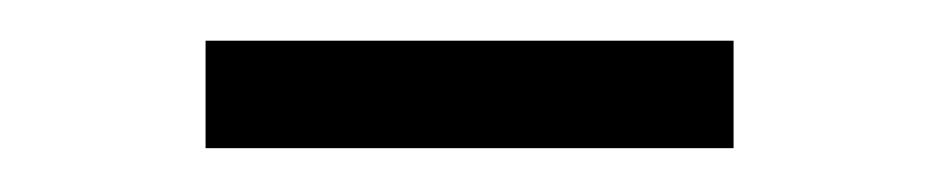

<svg xmlns="http://www.w3.org/2000/svg" viewBox="-20 -326 450 92"><path d="M78.5 -255V-306.5H331.5V-255Z"/></svg>

Font: Encode Sans Lt
Style: Regular
Weight: 300
Designer: Multiple Designers
Foundry: Impallari Type
Version: Version 3.002; ttfautohint (v1.8.3) -l 8 -r 50 -G 200 -x 14 